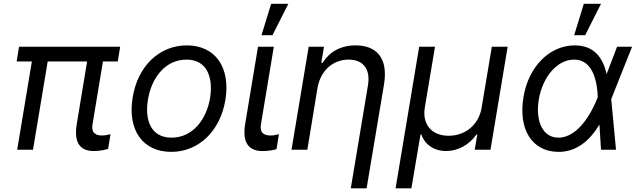

<svg xmlns="http://www.w3.org/2000/svg" viewBox="-20 -793 3379 1017"><path d="M616.5 -545.5H81L68.2 -467.3H148.8L71 0H154.8L232.6 -467.3H441.4L386.4 -134.9C369.3 -29.8 410.5 7.1 477.3 7.1C511.4 7.1 536.9 0 552.6 -4.3L565.3 -82.4C555.4 -79.5 536.9 -75.3 521.3 -75.3C492.9 -75.3 461.6 -83.8 470.2 -134.9L525.2 -467.3H603.7Z M887.1 11.4C1031.6 11.4 1146.7 -98 1174 -264.2C1201.7 -437.5 1119.7 -552.6 969.5 -552.6C824.2 -552.6 709.2 -443.2 682.5 -275.6C654.5 -103.7 736.2 11.4 887.1 11.4ZM763.5 -264.2C781.2 -376.4 852.6 -477.3 968 -477.3C1077.1 -477.3 1109.7 -382.1 1093 -275.6C1074.6 -163 1003.2 -63.9 888.5 -63.9C778.8 -63.9 746.1 -157.7 763.5 -264.2Z M1346.6 -545.5 1278.4 -134.9C1261.4 -29.8 1304 7.1 1370.7 7.1C1404.8 7.1 1429 1.4 1444.6 -2.8L1457.4 -82.4C1448.9 -79.5 1429 -75.3 1414.8 -75.3C1384.9 -75.3 1353.7 -83.8 1362.2 -134.9L1430.4 -545.5ZM1365.1 -606.5H1423.3L1507.1 -772.7H1416.2Z M1661.9 -328.1C1679 -423.3 1747.2 -477.3 1826.7 -477.3C1904.8 -477.3 1943.2 -426.1 1929 -340.9L1838.1 204.5H1921.9L2014.2 -346.6C2036.9 -485.8 1974.4 -552.6 1863.6 -552.6C1781.2 -552.6 1723 -515.6 1688.9 -460.2H1681.8L1696 -545.5H1615.1L1524.1 0H1608Z M2075.3 204.5H2159.1L2207.4 -81H2211.6C2231.5 -24.1 2282.7 7.1 2342.3 7.1C2403.4 7.1 2464.5 -24.1 2504.3 -81H2508.5L2494.3 0H2578.1L2669 -545.5H2585.2L2531.2 -223C2517 -134.9 2447.4 -73.9 2356.5 -73.9C2265.6 -73.9 2215.9 -134.9 2230.1 -223L2284.1 -545.5H2200.3Z M2936.1 11.4C3032 12.8 3102.6 -46.2 3155.2 -133.2L3163.4 0H3242.9L3217.7 -267.4L3218.8 -271.3L3328.1 -545.5H3248.6L3193.2 -400.6C3173.3 -488.6 3126.4 -552.6 3024.1 -552.6C2890.6 -552.6 2778.4 -438.9 2752.8 -278.4C2724.4 -109.4 2796.9 9.9 2936.1 11.4ZM2833.8 -265.6C2855.1 -389.2 2933.2 -477.3 3021.3 -477.3C3127.8 -477.3 3143.5 -345.2 3146.3 -279.8V-278.1L3144.9 -274.1C3116.5 -203.1 3045.5 -63.9 2937.5 -63.9C2855.1 -63.9 2815.3 -150.6 2833.8 -265.6ZM3021.3 -606.5H3079.5L3163.4 -772.7H3072.4Z"/></svg>

Font: Magic Ui Pro
Style: Italic
Weight: 400
Italic angle: -9.39999°
Designer: Stefan Endress, Andreas Faust
Version: Version 1.000;FEAKit 1.0